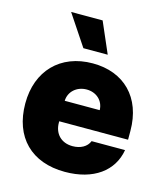

<svg xmlns="http://www.w3.org/2000/svg" viewBox="-113 -840 815 937"><g transform="rotate(15 294.5 -371.0)"><path d="M301.8 9.8C446.3 9.8 540 -59.6 558.6 -168.9H389.6C377.9 -138.7 345.7 -121.1 305.7 -121.1C247.1 -121.1 211.9 -160.2 211.9 -214.8V-221.7H559.6V-265.6C559.6 -435.5 455.1 -537.1 297.9 -537.1C133.8 -537.1 29.3 -427.7 29.3 -263.7C29.3 -92.8 132.8 9.8 301.8 9.8ZM233.4 -596.7H356.4L289.1 -752H129.9ZM211.9 -325.2C213.4 -372.6 252.4 -406.2 301.8 -406.2C350.6 -406.2 387.7 -373 388.7 -325.2Z"/></g></svg>

Font: Pretendard Black
Style: Regular
Weight: 900
Designer: Base glyphs from Inter by Rasmus Andersson; Hangeul glyphs from Noto Sans CJK(Source Han Sans) by Jang Soo-young and Kan
Foundry: Kil Hyung-jin
Version: Version 1.309;Glyphs 3.2 (3225)